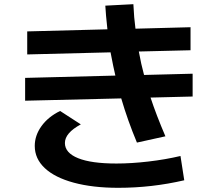

<svg xmlns="http://www.w3.org/2000/svg" viewBox="-20 -840 1040 917"><path d="M146 -143Q146 -193 178 -237.5Q210 -282 267 -310L366 -246Q290 -205 290 -157Q290 -110 353 -84.5Q416 -59 536 -59Q607 -59 688.5 -68.5Q770 -78 842 -95L860 21Q705 57 545 57Q423 57 332.5 32.5Q242 8 194 -37Q146 -82 146 -143ZM100 -468 531 -479Q522 -516 508 -590L110 -580V-690L493 -700Q485 -773 483 -813L617 -820Q620 -754 627 -703L890 -710V-600L643 -594Q654 -533 668 -482L900 -488V-379L699 -374Q726 -292 770 -189L634 -159Q590 -264 559 -370L100 -359Z"/></svg>

Font: Enso
Style: Bold
Weight: 700
Designer: Coji Morishita
Foundry: UNDERFOREST DESIGN
Version: Version 1.000